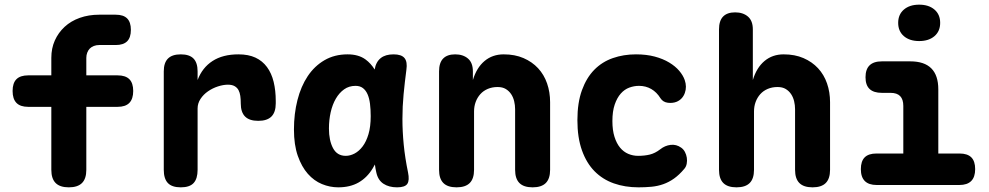

<svg xmlns="http://www.w3.org/2000/svg" viewBox="-20 -793 4240 823"><path d="M484 -335H350V-65Q350 -27 331.5 -8.5Q313 10 275 10Q237 10 218.5 -8.5Q200 -27 200 -65V-335H101Q67 -335 50.5 -352Q34 -369 34 -403Q34 -437 50.5 -453.5Q67 -470 101 -470H200V-545Q200 -586 215 -619.5Q230 -653 257 -678Q284 -703 322 -716.5Q360 -730 405 -730H476Q509 -730 525 -714Q541 -698 541 -665Q541 -632 525 -616Q509 -600 476 -600H405Q393 -600 382.5 -596Q372 -592 365 -585Q358 -578 354 -567.5Q350 -557 350 -545V-470H484Q518 -470 534.5 -453.5Q551 -437 551 -403Q551 -369 534.5 -352Q518 -335 484 -335Z M755 10Q717 10 699.5 -8.5Q682 -27 682 -65V-487Q682 -524 700 -542Q718 -560 755 -560Q792 -560 809.5 -542Q827 -524 827 -487V-450Q847 -503 891 -531.5Q935 -560 1002 -560Q1045 -560 1075 -546Q1105 -532 1124.5 -505.5Q1144 -479 1153 -442Q1162 -405 1162 -360V-350Q1162 -312 1143.5 -293.5Q1125 -275 1087 -275Q1049 -275 1030.5 -293.5Q1012 -312 1012 -350V-352Q1012 -368 1010 -382Q1008 -396 1002.5 -406.5Q997 -417 986 -423.5Q975 -430 957 -430Q937 -430 914 -422.5Q891 -415 871.5 -401.5Q852 -388 839.5 -369Q827 -350 827 -328V-65Q827 -27 810 -8.5Q793 10 755 10Z M1430 10Q1394 10 1360 -4Q1326 -18 1299.5 -48Q1273 -78 1256.5 -125Q1240 -172 1240 -238Q1240 -305 1255 -364Q1270 -423 1299 -466.5Q1328 -510 1371 -535Q1414 -560 1470 -560Q1517 -560 1547 -538Q1570 -521 1586 -495Q1591 -527 1612 -544Q1632 -560 1667 -560Q1701 -560 1714 -544Q1727 -528 1722 -494Q1715 -441 1710 -389Q1705 -337 1705 -283.5Q1705 -230 1710.5 -173.5Q1716 -117 1729 -54Q1736 -20 1726 -5Q1716 10 1682 10Q1647 10 1623.5 -5.5Q1600 -21 1593 -54Q1589 -71 1587 -88Q1582 -79 1578 -72Q1554 -32 1517.5 -11Q1481 10 1430 10ZM1462 -125Q1481 -125 1500 -135Q1519 -145 1534.5 -165.5Q1550 -186 1559.5 -218Q1569 -250 1569 -295Q1569 -324 1566 -348Q1563 -372 1555.5 -389Q1548 -406 1535.5 -415.5Q1523 -425 1504 -425Q1476 -425 1455 -410Q1434 -395 1419.5 -370Q1405 -345 1397.5 -312Q1390 -279 1390 -242Q1390 -191 1407.5 -158Q1425 -125 1462 -125Z M2012 -315V-65Q2012 -27 1993.5 -8.5Q1975 10 1937 10Q1899 10 1880.5 -8.5Q1862 -27 1862 -65V-487Q1862 -524 1879.5 -542Q1897 -560 1931 -560Q1965 -560 1986 -542Q2007 -524 2007 -487V-450Q2023 -503 2057 -531.5Q2091 -560 2139 -560Q2187 -560 2224 -544Q2261 -528 2286.5 -500.5Q2312 -473 2325 -435.5Q2338 -398 2338 -355V-65Q2338 -27 2319.5 -8.5Q2301 10 2263 10Q2225 10 2206.5 -8.5Q2188 -27 2188 -65V-325Q2188 -342 2184 -359Q2180 -376 2171 -389.5Q2162 -403 2148 -411.5Q2134 -420 2113 -420Q2090 -420 2071 -412Q2052 -404 2039 -389.5Q2026 -375 2019 -356Q2012 -337 2012 -315Z M2455 -278Q2455 -353 2474.5 -406.5Q2494 -460 2527.5 -494Q2561 -528 2607 -544Q2653 -560 2706 -560Q2751 -560 2786.5 -550.5Q2822 -541 2848.5 -525Q2875 -509 2891.5 -489.5Q2908 -470 2915 -450Q2925 -421 2915.5 -394.5Q2906 -368 2881 -357Q2864 -350 2843 -352.5Q2822 -355 2811 -372Q2795 -398 2771.5 -411.5Q2748 -425 2719 -425Q2698 -425 2677.5 -417.5Q2657 -410 2641 -392Q2625 -374 2615 -345Q2605 -316 2605 -274Q2605 -235 2614 -206.5Q2623 -178 2638 -160Q2653 -142 2673 -133.5Q2693 -125 2715 -125Q2743 -125 2765.5 -130.5Q2788 -136 2810 -153Q2830 -169 2854.5 -172Q2879 -175 2900 -160Q2910 -153 2916 -141.5Q2922 -130 2924 -117Q2926 -104 2923.5 -91Q2921 -78 2913 -69Q2891 -43 2869 -27.5Q2847 -12 2823 -3.5Q2799 5 2772.5 7.5Q2746 10 2717 10Q2659 10 2611 -7Q2563 -24 2528.5 -59Q2494 -94 2474.5 -148.5Q2455 -203 2455 -278Z M3212 -315V-65Q3212 -27 3193.5 -8.5Q3175 10 3137 10Q3099 10 3080.5 -8.5Q3062 -27 3062 -65V-667Q3062 -704 3079.5 -722Q3097 -740 3131 -740Q3165 -740 3186 -722Q3207 -704 3207 -667V-450Q3223 -503 3257 -531.5Q3291 -560 3339 -560Q3387 -560 3424 -544Q3461 -528 3486.5 -500.5Q3512 -473 3525 -435.5Q3538 -398 3538 -355V-65Q3538 -27 3519.5 -8.5Q3501 10 3463 10Q3425 10 3406.5 -8.5Q3388 -27 3388 -65V-325Q3388 -342 3384 -359Q3380 -376 3371 -389.5Q3362 -403 3348 -411.5Q3334 -420 3313 -420Q3290 -420 3271 -412Q3252 -404 3239 -389.5Q3226 -375 3219 -356Q3212 -337 3212 -315Z M4093 -135Q4127 -135 4143.5 -118.5Q4160 -102 4160 -68Q4160 -34 4143 -17Q4126 0 4092 0H3738Q3704 0 3687 -17Q3670 -34 3670 -68Q3670 -102 3686.5 -118.5Q3703 -135 3737 -135H3852V-339Q3852 -367 3838.5 -381Q3825 -395 3797 -395H3760Q3725 -395 3707.5 -411.5Q3690 -428 3690 -462Q3690 -496 3707.5 -513Q3725 -530 3760 -530H3882Q3942 -530 3972 -500Q4002 -470 4002 -410V-135ZM3920 -617Q3879 -617 3854.5 -638Q3830 -659 3830 -695Q3830 -731 3854.5 -752Q3879 -773 3920 -773Q3961 -773 3985.5 -752Q4010 -731 4010 -695Q4010 -659 3985.5 -638Q3961 -617 3920 -617Z"/></svg>

Font: Maple Mono ExtraBold
Style: Regular
Weight: 800
Monospace: yes
Designer: subframe7536
Version: Version 7.000